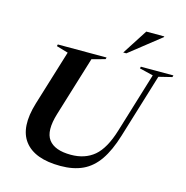

<svg xmlns="http://www.w3.org/2000/svg" viewBox="-132 -1060 1161 1196"><g transform="rotate(15 449.0 -461.5)"><path d="M260.5 -295.5Q224.5 -178 264 -125Q303.5 -72 408 -72Q499 -72 558.5 -122.2Q618 -172.5 655 -294L773.5 -682L685 -703.5L688 -715H898L894.5 -703.5L809.5 -682.5L683 -268.5Q652.5 -168.5 609.8 -106.5Q567 -44.5 506.8 -16.2Q446.5 12 363.5 12Q197 12 131 -73.8Q65 -159.5 115.5 -325L225 -681.5L149.5 -703.5L152.5 -715H467L463.5 -703.5L378.5 -680.5ZM559 -772 664 -935H780L779.5 -930.5L579 -772Z"/></g></svg>

Font: Newsreader 72pt SemiBold
Style: Italic
Weight: 600
Italic angle: -17°
Designer: Hugues Gentile
Foundry: Production Type
Version: Version 1.003; ttfautohint (v1.8.3)